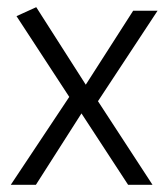

<svg xmlns="http://www.w3.org/2000/svg" viewBox="-20 -515 469 535"><path d="M80 0 207 -199 337 0H405L253 -233L419 -485H351L219 -279L81 -495L26 -470L173 -245L10 0Z"/></svg>

Font: Catamaran Thin Light
Style: Regular
Weight: 300
Version: Version 2.000